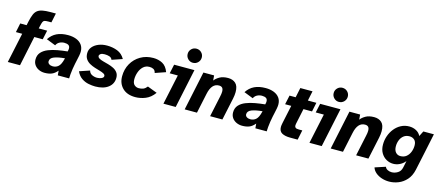

<svg xmlns="http://www.w3.org/2000/svg" viewBox="-59 -1453 5432 2356"><g transform="rotate(15 2657.5 -275.0)"><path d="M18 0 99 -380H19L43 -496H124L135 -547Q147 -601 161.5 -636.5Q176 -672 200.5 -691.5Q225 -711 265 -719Q305 -727 366 -727H434L409 -608H368Q337 -608 322 -603Q307 -598 300 -580.5Q293 -563 285 -527L278 -496H385L360 -380H253L173 0Z M486 12Q448 12 414 -3.5Q380 -19 359 -48.5Q338 -78 338 -118Q338 -174 370 -209.5Q402 -245 455 -266Q508 -287 570.5 -298Q633 -309 694 -315Q698 -330 699 -339Q700 -348 700 -354Q700 -383 681 -395Q662 -407 628 -407Q596 -407 568 -392.5Q540 -378 526 -348L409 -394Q447 -453 506 -481.5Q565 -510 649 -510Q707 -510 752.5 -492.5Q798 -475 824 -440Q850 -405 850 -353Q850 -333 844.5 -303Q839 -273 832 -243.5Q825 -214 821 -193Q814 -161 808.5 -124Q803 -87 800 -54.5Q797 -22 797 0H653L648 -59Q614 -18 576.5 -3Q539 12 486 12ZM564 -91Q605 -91 634.5 -117.5Q664 -144 681 -213L684 -225Q600 -218 549.5 -198.5Q499 -179 499 -138Q499 -116 518 -103.5Q537 -91 564 -91Z M1130 13Q1092 13 1045.5 4Q999 -5 957.5 -33Q916 -61 891 -116L1021 -160Q1029 -126 1060 -111Q1091 -96 1125 -96Q1157 -96 1182 -108Q1207 -120 1207 -139Q1207 -157 1187 -168Q1167 -179 1135.5 -188Q1104 -197 1069 -208Q1034 -219 1002.5 -236.5Q971 -254 951 -283Q931 -312 931 -357Q931 -401 959 -435.5Q987 -470 1035.5 -490Q1084 -510 1144 -510Q1216 -510 1276.5 -486Q1337 -462 1372 -400L1240 -355Q1230 -381 1203.5 -390Q1177 -399 1142 -399Q1107 -399 1091 -387Q1075 -375 1075 -362Q1075 -343 1095 -331Q1115 -319 1147 -310.5Q1179 -302 1215 -292Q1251 -282 1283 -266Q1315 -250 1335 -223.5Q1355 -197 1355 -156Q1355 -79 1294.5 -33Q1234 13 1130 13Z M1639 12Q1534 12 1476 -45.5Q1418 -103 1418 -194Q1418 -284 1458.5 -355.5Q1499 -427 1570 -468.5Q1641 -510 1732 -510Q1797 -510 1848.5 -482.5Q1900 -455 1927 -382L1794 -336Q1787 -368 1766 -380Q1745 -392 1715 -392Q1667 -392 1635.5 -362.5Q1604 -333 1588 -288Q1572 -243 1572 -198Q1572 -148 1596 -126.5Q1620 -105 1652 -105Q1684 -105 1709 -115Q1734 -125 1757 -154L1880 -107Q1832 -40 1767.5 -14Q1703 12 1639 12Z M2213 -578Q2176 -578 2150 -604.5Q2124 -631 2124 -668Q2124 -705 2150 -731Q2176 -757 2213 -757Q2251 -757 2277 -731Q2303 -705 2303 -668Q2303 -631 2277 -604.5Q2251 -578 2213 -578ZM1995 0 2076 -380H1973L1998 -496H2256L2151 0Z M2265 0 2370 -496H2506L2511 -432Q2532 -461 2574 -485.5Q2616 -510 2682 -510Q2741 -510 2777.5 -476.5Q2814 -443 2814 -366Q2814 -347 2811.5 -326Q2809 -305 2804 -281L2744 0H2588L2644 -263Q2653 -302 2653 -328Q2653 -362 2639 -377Q2625 -392 2597 -392Q2504 -392 2475 -254L2421 0Z M2996 12Q2958 12 2924 -3.5Q2890 -19 2869 -48.5Q2848 -78 2848 -118Q2848 -174 2880 -209.5Q2912 -245 2965 -266Q3018 -287 3080.5 -298Q3143 -309 3204 -315Q3208 -330 3209 -339Q3210 -348 3210 -354Q3210 -383 3191 -395Q3172 -407 3138 -407Q3106 -407 3078 -392.5Q3050 -378 3036 -348L2919 -394Q2957 -453 3016 -481.5Q3075 -510 3159 -510Q3217 -510 3262.5 -492.5Q3308 -475 3334 -440Q3360 -405 3360 -353Q3360 -333 3354.5 -303Q3349 -273 3342 -243.5Q3335 -214 3331 -193Q3324 -161 3318.5 -124Q3313 -87 3310 -54.5Q3307 -22 3307 0H3163L3158 -59Q3124 -18 3086.5 -3Q3049 12 2996 12ZM3074 -91Q3115 -91 3144.5 -117.5Q3174 -144 3191 -213L3194 -225Q3110 -218 3059.5 -198.5Q3009 -179 3009 -138Q3009 -116 3028 -103.5Q3047 -91 3074 -91Z M3604 0Q3539 0 3500 -21.5Q3461 -43 3461 -98Q3461 -116 3468 -150L3517 -380H3439L3464 -496H3542L3568 -620H3723L3697 -496H3805L3781 -380H3672L3635 -205Q3632 -192 3630 -180.5Q3628 -169 3628 -160Q3628 -143 3639.5 -133.5Q3651 -124 3683 -124H3726L3700 0Z M4068 -578Q4031 -578 4005 -604.5Q3979 -631 3979 -668Q3979 -705 4005 -731Q4031 -757 4068 -757Q4106 -757 4132 -731Q4158 -705 4158 -668Q4158 -631 4132 -604.5Q4106 -578 4068 -578ZM3850 0 3931 -380H3828L3853 -496H4111L4006 0Z M4120 0 4225 -496H4361L4366 -432Q4387 -461 4429 -485.5Q4471 -510 4537 -510Q4596 -510 4632.5 -476.5Q4669 -443 4669 -366Q4669 -347 4666.5 -326Q4664 -305 4659 -281L4599 0H4443L4499 -263Q4508 -302 4508 -328Q4508 -362 4494 -377Q4480 -392 4452 -392Q4359 -392 4330 -254L4276 0Z M4915 207Q4865 207 4820 192Q4775 177 4743 149.5Q4711 122 4699 85L4833 41Q4840 63 4864 75.5Q4888 88 4917 88Q4956 88 4993 65.5Q5030 43 5040 -6L5058 -91Q5027 -54 4988 -35.5Q4949 -17 4908 -17Q4861 -17 4819.5 -40.5Q4778 -64 4752.5 -108Q4727 -152 4727 -214Q4727 -271 4745.5 -324Q4764 -377 4798.5 -419.5Q4833 -462 4880 -486.5Q4927 -511 4983 -511Q5031 -511 5071 -490Q5111 -469 5130 -429L5164 -496H5298Q5273 -377 5248 -257Q5223 -137 5197 -18Q5179 62 5134.5 111.5Q5090 161 5032 184Q4974 207 4915 207ZM4968 -131Q5014 -131 5044 -155.5Q5074 -180 5089.5 -219Q5105 -258 5105 -301Q5105 -348 5080 -371.5Q5055 -395 5017 -395Q4974 -395 4944.5 -372.5Q4915 -350 4900 -313Q4885 -276 4885 -234Q4885 -185 4908.5 -158Q4932 -131 4968 -131Z"/></g></svg>

Font: Atkinson Hyperlegible
Style: Bold Italic
Weight: 700
Italic angle: -12°
Designer: Elliott Scott, Megan Eiswerth, Linus Boman, Theodore Petrosky
Foundry: Braille Institute
Version: Version 1.006; ttfautohint (v1.8.3)